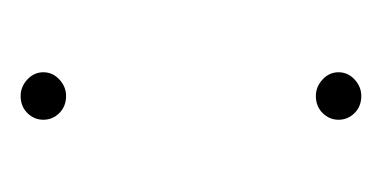

<svg xmlns="http://www.w3.org/2000/svg" viewBox="-112 -253 370 186"><g transform="rotate(-90 73.0 -160.0)"><path d="M73 -281Q63 -281 56.5 -287.5Q50 -294 50 -303Q50 -312 56.5 -318.5Q63 -325 73 -325Q82 -325 89 -318.5Q96 -312 96 -303Q96 -294 89 -287.5Q82 -281 73 -281ZM73 5Q63 5 56.5 -1.5Q50 -8 50 -17Q50 -26 56.5 -32.5Q63 -39 73 -39Q82 -39 89 -32.5Q96 -26 96 -17Q96 -8 89 -1.5Q82 5 73 5Z"/></g></svg>

Font: Alumni Sans Thin Thin
Style: Regular
Weight: 250
Version: Version 1.018